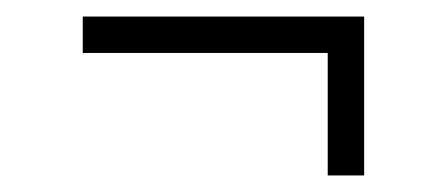

<svg xmlns="http://www.w3.org/2000/svg" viewBox="-20 -312 540 232"><path d="M80 -292H420V-100H376V-248H80Z"/></svg>

Font: Gulzar
Style: Regular
Weight: 400
Designer: Borna Izadpanah, Alice Savoie, Simon Cozens, Fiona Ross
Version: Version 1.000;[7b34f74]; ttfautohint (v1.8.4)